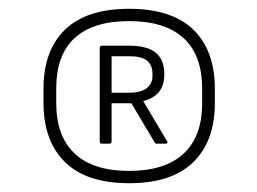

<svg xmlns="http://www.w3.org/2000/svg" viewBox="-20 -722 586 437"><path d="M274 -305Q177 -305 128 -353Q79 -401 79 -488V-520Q79 -607 128 -654.5Q177 -702 274 -702Q371 -702 420 -654.5Q469 -607 469 -520V-487Q469 -401 420 -353Q371 -305 274 -305ZM274 -333Q355 -333 397.5 -372Q440 -411 440 -486V-521Q440 -597 397.5 -635.5Q355 -674 274 -674Q192 -674 150 -635.5Q108 -597 108 -521V-487Q108 -412 150 -372.5Q192 -333 274 -333ZM211 -395Q207 -395 207 -400V-613Q207 -618 212 -618H274Q315 -618 334.5 -602Q354 -586 354 -553Q354 -528 342 -513Q330 -498 306 -492L360 -401Q362 -398 361 -396.5Q360 -395 357 -395H337Q333 -395 332 -398L279 -487H234V-400Q234 -395 229 -395ZM234 -511H274Q301 -511 314 -521.5Q327 -532 327 -548V-554Q327 -574 314.5 -584Q302 -594 275 -594H234Z"/></svg>

Font: Sofia Sans Semi Condensed ExtraLight
Style: Regular
Weight: 250
Version: Version 4.100